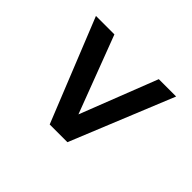

<svg xmlns="http://www.w3.org/2000/svg" viewBox="-105 -663 728 728"><g transform="rotate(-45 259.5 -298.5)"><path d="M163 -297 473 -176V-83L59 -252V-347L474 -514V-415Z"/></g></svg>

Font: Taylor Sans Upright Semi Bold
Style: Regular
Weight: 600
Italic angle: -8°
Designer: Natanael Gama
Version: Version 1.001 September 8, 2015